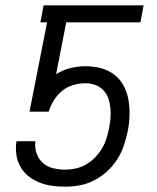

<svg xmlns="http://www.w3.org/2000/svg" viewBox="-20 -690 590 722"><path d="M225 12Q199 12 174.5 8.5Q150 5 127.5 -4Q105 -13 86.5 -28Q68 -43 56.5 -63.5Q45 -84 41.5 -108.5Q38 -133 42 -159H113Q110 -135 117.5 -113.5Q125 -92 141 -77.5Q157 -63 179.5 -57.5Q202 -52 226 -52Q245 -52 265 -56.5Q285 -61 303.5 -71.5Q322 -82 337 -97.5Q352 -113 363 -131Q374 -149 380 -168.5Q386 -188 390 -207Q394 -227 395.5 -246.5Q397 -266 395 -285Q393 -304 387 -321Q381 -338 368.5 -351Q356 -364 338 -370.5Q320 -377 301 -377Q279 -377 256 -370.5Q233 -364 214 -348.5Q195 -333 182.5 -312.5Q170 -292 163 -270H91L157 -606H132L144 -670H520L508 -606H229L191 -411Q216 -427 245 -434Q274 -441 301 -441Q332 -441 360 -433.5Q388 -426 410 -409Q432 -392 445 -367.5Q458 -343 463 -314.5Q468 -286 467 -255.5Q466 -225 460 -195Q454 -168 445 -141Q436 -114 420 -89.5Q404 -65 382 -45Q360 -25 333.5 -11.5Q307 2 279.5 7Q252 12 225 12Z"/></svg>

Font: Lode Term
Style: Italic
Weight: 400
Italic angle: -11°
Monospace: yes
Designer: Belleve Invis
Foundry: Belleve Invis
Version: Version 29.2.0